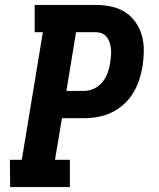

<svg xmlns="http://www.w3.org/2000/svg" viewBox="-20 -755 640 775"><path d="M21 0 20 -110H68L153 -625H120V-735H366Q398 -735 429 -728.5Q460 -722 485 -706Q510 -690 527.5 -665Q545 -640 553 -610.5Q561 -581 560.5 -549Q560 -517 555 -485Q550 -457 541 -430Q532 -403 516.5 -378Q501 -353 478.5 -333Q456 -313 429.5 -300.5Q403 -288 375 -283Q347 -278 320 -278H230L202 -110H262V0ZM248 -388H320Q340 -388 360 -397.5Q380 -407 394 -424.5Q408 -442 415 -462Q422 -482 425 -503Q427 -516 428 -529.5Q429 -543 428 -556.5Q427 -570 423 -582.5Q419 -595 411.5 -605Q404 -615 392 -620Q380 -625 366 -625H287Z"/></svg>

Font: Iosevka Etoile Extrabold
Style: Italic
Weight: 800
Italic angle: -9°
Designer: Belleve Invis
Foundry: Belleve Invis
Version: Version 22.1.2; ttfautohint (v1.8.4)